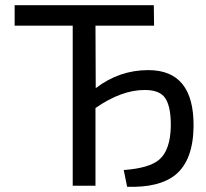

<svg xmlns="http://www.w3.org/2000/svg" viewBox="-20 -710 787 734"><path d="M346 -373Q436 -442 547 -442Q721 -442 720 -229Q719 -98 651 -42Q590 8 466 4L453 -60Q551 -67 589 -100Q631 -136 633 -227Q634 -311 606 -342Q584 -366 533 -366Q444 -366 345 -297V0H258V-612H36V-690H568L569 -612H345Z"/></svg>

Font: Taylor Sans
Style: Regular
Weight: 400
Italic angle: -8°
Designer: Natanael Gama
Version: Version 1.001 September 8, 2015